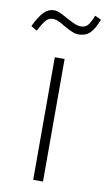

<svg xmlns="http://www.w3.org/2000/svg" viewBox="-114 -805 472 849"><g transform="rotate(10 122.0 -381.0)"><path d="M242.7 -762.2C233.4 -739.3 225.1 -723.6 217.8 -716.3C210.4 -708.5 200.2 -704.6 187.5 -704.6C180.2 -704.6 172.4 -706.1 164.6 -709C156.7 -711.9 143.1 -718.3 124 -728.5C90.3 -747.6 76.7 -754.4 59.6 -754.4C26.9 -754.4 2.4 -730.5 -27.3 -668L-0.5 -652.3C12.7 -677.7 23.4 -694.8 31.7 -703.1C40 -711.4 49.3 -715.8 60.5 -715.8C73.7 -715.8 85 -713.9 114.7 -694.8C146.5 -676.8 164.6 -668 184.1 -668C204.1 -668 220.7 -673.8 233.9 -686C246.6 -697.8 258.8 -718.8 271 -749ZM98.6 -550.3V0H142.6V-550.3Z"/></g></svg>

Font: Estedad ExtraLight
Style: Regular
Weight: 200
Designer: Amin Abedi
Version: Version 7.3